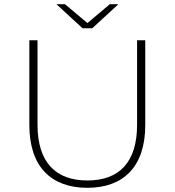

<svg xmlns="http://www.w3.org/2000/svg" viewBox="-20 -892 833 916"><path d="M397 4C568 4 673 -96 673 -295V-700H634V-297C634 -117 548 -31 397 -31C246 -31 159 -117 159 -297V-700H120V-295C120 -96 225 4 397 4ZM545 -872H504L397 -782L290 -872H249L374 -757H420Z"/></svg>

Font: Montserrat-Alt1 ExtLt
Style: Regular
Weight: 200
Designer: Differentunic
Foundry: Differentunic
Version: Version 7.222